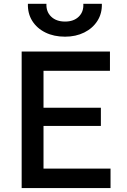

<svg xmlns="http://www.w3.org/2000/svg" viewBox="-20 -964 652 984"><path d="M91 0V-700H543.5V-601H203V-412H497V-318.5H203V-100H546.5V0ZM313.5 -776Q256 -776 212.5 -797.5Q169 -819 145.2 -857Q121.5 -895 123 -944.5H218Q216 -904 242.2 -878.8Q268.5 -853.5 313.5 -853.5Q358 -853.5 383.8 -878.8Q409.5 -904 407 -944.5H502Q503.5 -895 479.2 -857Q455 -819 411.8 -797.5Q368.5 -776 313.5 -776Z"/></svg>

Font: Geologica
Style: Regular
Weight: 400
Designer: Sindre Bremnes, Frode Helland
Foundry: Monokrom Skriftforlag AS
Version: Version 1.010; ttfautohint (v1.8.4.7-5d5b);gftools[0.9.28]